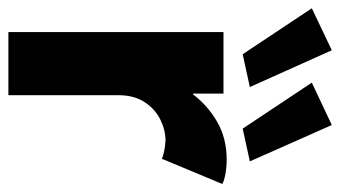

<svg xmlns="http://www.w3.org/2000/svg" viewBox="-210 -630 830 469"><g transform="rotate(90 205.5 -395.0)"><path d="M48.8 -525.4H199.2V-451.2H201.2Q227.5 -486.3 267.8 -509.8Q308.1 -533.2 360.4 -533.2Q379.4 -533.2 396 -530Q412.6 -526.9 419.9 -522.5L358.4 -375Q352.1 -377.9 339.4 -380.6Q326.7 -383.3 312.5 -383.8Q286.6 -383.3 261.5 -370.6Q236.3 -357.9 219.7 -332.3Q203.1 -306.6 203.1 -269.5V0H48.8ZM172.4 -741.2 275.9 -790 364.7 -589.8 284.7 -572.3ZM-9.3 -741.2 93.3 -790 183.1 -589.8 103 -572.3Z"/></g></svg>

Font: Reddit Sans Chocolate ExtraBold
Style: Regular
Weight: 800
Designer: Stephen Hutchings
Foundry: Reddit
Version: Version 1.011